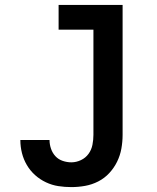

<svg xmlns="http://www.w3.org/2000/svg" viewBox="-20 -755 640 783"><path d="M271 8Q244 8 218 4Q192 0 167.5 -11.5Q143 -23 123 -41Q103 -59 89.5 -82Q76 -105 69.5 -131Q63 -157 63 -183Q63 -184 63 -184Q63 -184 63 -184H182Q182 -184 182 -184Q182 -184 182 -184Q182 -166 188 -148.5Q194 -131 206 -118Q218 -105 235.5 -99Q253 -93 271 -93Q291 -93 310 -102Q329 -111 341 -127.5Q353 -144 357 -164.5Q361 -185 361 -205V-634H219V-735H480V-205Q480 -177 475 -149Q470 -121 457.5 -95.5Q445 -70 425.5 -49Q406 -28 380.5 -15Q355 -2 327 3Q299 8 271 8Z"/></svg>

Font: Iosevka Curly Slab Extended
Style: Bold
Weight: 700
Width: 7
Monospace: yes
Designer: Belleve Invis
Foundry: Belleve Invis
Version: Version 11.1.0; ttfautohint (v1.8.3)